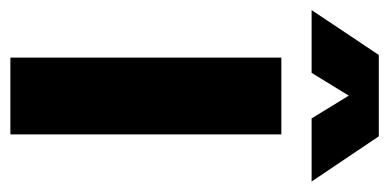

<svg xmlns="http://www.w3.org/2000/svg" viewBox="-254 -540 750 370"><g transform="rotate(90 121.0 -355.0)"><path d="M47 0V-522.2H195V0ZM41.9 -710H198.7L285.8 -580.5H164.2L92.2 -698H148.4L76.4 -580.5H-44.5Z"/></g></svg>

Font: TikTok Sans Light
Style: Regular
Weight: 300
Version: Version 4.000